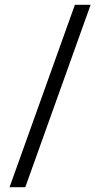

<svg xmlns="http://www.w3.org/2000/svg" viewBox="-20 -745 420 805"><path d="M20 40 294 -725H360L86 40Z"/></svg>

Font: Outfit Light
Style: Regular
Weight: 300
Designer: Rodrigo Fuenzalida
Foundry: fragTYPE
Version: Version 1.100; ttfautohint (v1.8.4.7-5d5b)